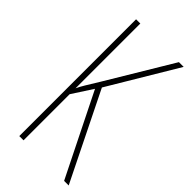

<svg xmlns="http://www.w3.org/2000/svg" viewBox="-225 -772 830 830"><g transform="rotate(45 190.0 -357.0)"><path d="M380 0H352L165 -376L104 -282V0H78V-714H104V-318Q110 -332 124.5 -356Q139 -380 160 -414L340 -714H369L182 -401Z"/></g></svg>

Font: Noto Sans Lao ExtraCondensed Thin
Style: Regular
Weight: 100
Width: 2
Designer: Monotype Design Team
Foundry: Monotype Imaging Inc.
Version: Version 2.003; ttfautohint (v1.8.4.7-5d5b)